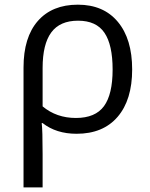

<svg xmlns="http://www.w3.org/2000/svg" viewBox="-20 -565 644 825"><path d="M163.1 -272.9V-107.9Q222.7 -58.1 306.2 -58.1Q389.6 -58.1 426.8 -108.9Q463.9 -159.7 463.9 -266.1Q463.9 -372.6 428.7 -424.3Q393.6 -476.1 315.4 -476.1Q237.3 -476.1 200.2 -425.5Q163.1 -375 163.1 -272.9ZM309.1 9.8Q221.7 9.8 163.1 -36.1H159.2Q163.1 -6.3 163.1 97.2V240.2H81.1V-274.9Q81.1 -404.8 142.6 -474.9Q204.1 -544.9 314.5 -544.9Q424.8 -544.9 486.3 -471.2Q547.9 -397.5 547.9 -266.6Q547.9 -135.7 485.4 -63Q422.9 9.8 309.1 9.8Z"/></svg>

Font: OpenSans-Regular
Style: Regular
Weight: 400
Foundry: Ascender Corporation
Version: Version 1.10